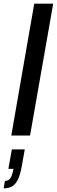

<svg xmlns="http://www.w3.org/2000/svg" viewBox="-62 -744 312 1054"><path d="M0 0 126 -724H230L103 0ZM-42 290 -35 249Q-15 249 -5 234.5Q5 220 12 183H-16L3 76H74L58 166Q50 212 37.5 239Q25 266 6 278Q-13 290 -42 290Z"/></svg>

Font: Archivo ExtraCondensed SemiBold
Style: Italic
Weight: 600
Width: 2
Italic angle: -10°
Designer: Hector Gatti
Foundry: Omnibus-Type
Version: Version 2.001